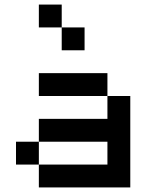

<svg xmlns="http://www.w3.org/2000/svg" viewBox="-20 -820 640 840"><path d="M50 -100V-200H150V-300H450V-400H150V-500H450V-400H550V0H150V-100ZM150 -100H450V-200H150ZM150 -700V-800H250V-700H350V-600H250V-700Z"/></svg>

Font: Matrix Sans
Style: Regular
Weight: 400
Designer: Brad Neil
Version: Version 1.100